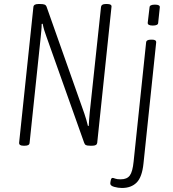

<svg xmlns="http://www.w3.org/2000/svg" viewBox="-20 -722 860 954"><path d="M96 2Q74 2 75 -13L146 -688Q148 -702 170 -702H180Q195 -702 202 -699Q209 -696 212 -687L399 -158Q410 -126 417 -96L421 -97Q422 -112 423 -129.5Q424 -147 426 -164L482 -688Q484 -702 505 -702H513Q536 -702 534 -688L463 -12Q461 2 439 2H428Q413 2 407 -1Q401 -4 398 -13L210 -542Q204 -558 199.5 -573Q195 -588 192 -604L187 -603Q187 -587 185.5 -571.5Q184 -556 182 -535L127 -12Q126 2 104 2ZM586 212Q567 212 547.5 206.5Q528 201 528 190Q528 184 530.5 173Q533 162 539 162Q544 162 552.5 165.5Q561 169 580 169Q611 169 625 150Q639 131 644 80L706 -511Q707 -525 730 -525H736Q757 -525 756 -511L693 90Q686 158 659 185Q632 212 586 212ZM739 -595Q713 -595 714 -609L723 -685Q723 -699 750 -699Q776 -699 774 -685L766 -609Q766 -595 739 -595Z"/></svg>

Font: Asap Condensed Condensed ExtraLight
Style: Italic
Weight: 200
Width: 3
Italic angle: -6°
Designer: Pablo Cosgaya
Foundry: Omnibus-Type
Version: Version 3.001; ttfautohint (v1.8.4.7-5d5b)